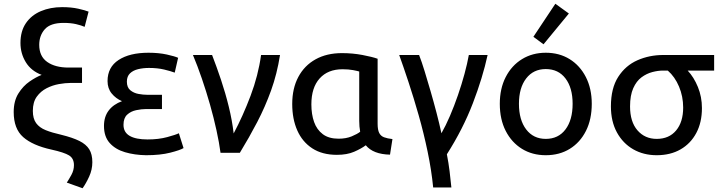

<svg xmlns="http://www.w3.org/2000/svg" viewBox="-20 -814 3841 1023"><path d="M420 189 336 159Q347 142 360.5 117.5Q374 93 374 66Q374 30 348 14Q322 -2 254 -17Q154 -39 103.5 -83.5Q53 -128 53 -217Q53 -276 78 -316Q103 -356 138 -380Q173 -404 202 -415Q146 -436 117.5 -482.5Q89 -529 89 -585Q89 -648 118 -690.5Q147 -733 197.5 -754.5Q248 -776 311 -776Q360 -776 397.5 -767.5Q435 -759 452 -752L431 -671Q413 -679 385 -685.5Q357 -692 319 -692Q249 -692 219 -658.5Q189 -625 189 -575Q189 -514 231.5 -484Q274 -454 345 -454H417V-372H354Q328 -372 294 -366Q260 -360 228.5 -344Q197 -328 176 -299Q155 -270 155 -223Q155 -182 172.5 -158Q190 -134 223.5 -120.5Q257 -107 306 -96Q367 -81 403 -63Q439 -45 455.5 -18.5Q472 8 472 50Q472 90 455 127Q438 164 420 189Z M758 13Q697 12 646 -3Q595 -18 564.5 -52Q534 -86 534 -143Q534 -192 559 -225Q584 -258 630 -275Q597 -289 575 -316Q553 -343 553 -382Q553 -456 612 -494.5Q671 -533 771 -533Q826 -533 869 -523.5Q912 -514 929 -506L911 -427Q890 -435 854.5 -443.5Q819 -452 774 -452Q743 -452 716 -445.5Q689 -439 672.5 -423Q656 -407 656 -379Q656 -348 674.5 -333Q693 -318 718 -313.5Q743 -309 763 -309H843V-233H759Q734 -233 705.5 -227Q677 -221 657.5 -203Q638 -185 638 -149Q638 -109 671 -90Q704 -71 766 -71Q825 -71 871 -83.5Q917 -96 933 -104L958 -25Q940 -14 887 -0.5Q834 13 758 13Z M1155 0Q1148 -53 1133.5 -119.5Q1119 -186 1099 -256.5Q1079 -327 1055.5 -395.5Q1032 -464 1008 -521H1110Q1134 -459 1157.5 -389Q1181 -319 1199 -245.5Q1217 -172 1225 -103Q1274 -195 1315 -303.5Q1356 -412 1371 -521H1472Q1456 -420 1424.5 -332.5Q1393 -245 1350.5 -163.5Q1308 -82 1258 0Z M1775 11Q1697 11 1644 -23.5Q1591 -58 1564 -119Q1537 -180 1537 -260Q1537 -343 1569.5 -404Q1602 -465 1661.5 -498Q1721 -531 1802 -531Q1859 -531 1911.5 -521Q1964 -511 1992 -501V-155Q1992 -122 2000.5 -105.5Q2009 -89 2026.5 -82.5Q2044 -76 2071 -73L2058 10Q1968 8 1929 -40Q1905 -22 1867 -5.5Q1829 11 1775 11ZM1784 -75Q1824 -75 1854 -87.5Q1884 -100 1899 -112Q1894 -139 1894 -170V-433Q1885 -436 1861 -440.5Q1837 -445 1805 -445Q1727 -445 1683 -396Q1639 -347 1639 -258Q1639 -205 1653.5 -164Q1668 -123 1700 -99Q1732 -75 1784 -75Z M2288 185Q2279 93 2258.5 -5.5Q2238 -104 2211 -199Q2184 -294 2156.5 -377Q2129 -460 2107 -521H2213Q2227 -485 2242.5 -434.5Q2258 -384 2274.5 -327Q2291 -270 2306 -212.5Q2321 -155 2332 -104Q2355 -144 2377.5 -196.5Q2400 -249 2420 -307Q2440 -365 2455 -420.5Q2470 -476 2478 -521H2578Q2552 -401 2499.5 -264Q2447 -127 2361 8Q2370 54 2375.5 98.5Q2381 143 2385 185Z M2888 13Q2816 13 2761 -21Q2706 -55 2674.5 -116.5Q2643 -178 2643 -261Q2643 -342 2674.5 -403.5Q2706 -465 2761.5 -499Q2817 -533 2888 -533Q2960 -533 3015 -499Q3070 -465 3101.5 -403.5Q3133 -342 3133 -261Q3133 -178 3102 -116.5Q3071 -55 3016 -21Q2961 13 2888 13ZM2888 -74Q2955 -74 2993 -124.5Q3031 -175 3031 -261Q3031 -346 2993 -396Q2955 -446 2888 -446Q2822 -446 2783.5 -396Q2745 -346 2745 -261Q2745 -175 2783.5 -124.5Q2822 -74 2888 -74ZM2876 -578 2822 -618 2939 -794 3011 -742Z M3479 13Q3409 13 3354 -18.5Q3299 -50 3267 -108.5Q3235 -167 3235 -247Q3235 -344 3274 -404.5Q3313 -465 3376.5 -493Q3440 -521 3514 -521H3785V-438H3644Q3677 -403 3698.5 -350.5Q3720 -298 3720 -238Q3720 -162 3690 -105.5Q3660 -49 3606 -18Q3552 13 3479 13ZM3479 -74Q3545 -74 3582.5 -119Q3620 -164 3620 -241Q3620 -300 3598 -352.5Q3576 -405 3538 -438H3512Q3486 -438 3455.5 -430Q3425 -422 3398 -402Q3371 -382 3354 -344Q3337 -306 3337 -247Q3337 -165 3376.5 -119.5Q3416 -74 3479 -74Z"/></svg>

Font: Ubuntu Sans Medium
Style: Regular
Weight: 500
Designer: Dalton Maag Ltd
Foundry: Dalton Maag Ltd
Version: Version 1.006; ttfautohint (v1.8.4.7-5d5b)